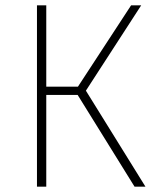

<svg xmlns="http://www.w3.org/2000/svg" viewBox="-20 -702 581 722"><path d="M303 -361 527 0H486L272 -345H154V0H119V-682H154V-376H273L473 -682H511Z"/></svg>

Font: FiraGO UltraLight
Style: Regular
Weight: 200
Designer: bBox Type
Foundry: bBox Type GmbH
Version: Version 1.001